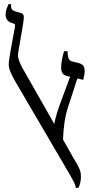

<svg xmlns="http://www.w3.org/2000/svg" viewBox="-20 -893 453 923"><path d="M344 10Q343 -3 336.5 -16Q330 -29 316 -53L52 -504Q38 -529 30 -548Q22 -567 22 -583Q22 -594 25.5 -617Q29 -640 34 -667Q39 -694 43.5 -718.5Q48 -743 51 -758Q53 -771 52 -774.5Q51 -778 45 -780L33 -784Q22 -788 14.5 -797.5Q7 -807 7 -823Q7 -837 12 -851Q17 -865 21 -873H33V-867Q33 -852 38.5 -846.5Q44 -841 54 -838L79 -831Q94 -827 94.5 -813Q95 -799 88 -760L68 -643Q64 -623 70.5 -605Q77 -587 84 -573L241 -297Q244 -317 253.5 -348Q263 -379 274 -408L317 -524L308 -526Q286 -531 280 -541.5Q274 -552 274 -568Q274 -584 277.5 -604.5Q281 -625 288 -647H305V-643Q305 -624 310 -612Q315 -600 329 -597L355 -591Q365 -589 376 -581.5Q387 -574 387 -551Q387 -541 385 -531Q383 -521 380 -509L352 -516L309 -384Q296 -346 290 -304Q284 -262 283 -222L331 -137Q348 -109 356 -93.5Q364 -78 366.5 -67.5Q369 -57 369 -42Q369 -29 366 -15Q363 -1 357 10Z"/></svg>

Font: Noto Serif Hebrew ExtraCondensed
Style: Regular
Weight: 400
Width: 2
Designer: Monotype Design Team
Foundry: Monotype Imaging Inc.
Version: Version 2.004; ttfautohint (v1.8.4.7-5d5b)